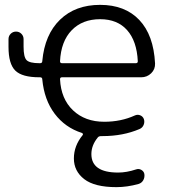

<svg xmlns="http://www.w3.org/2000/svg" viewBox="-20 -550 703 790"><path d="M392 -471Q319 -471 275 -425.5Q231 -380 227 -298Q227 -290 235 -290H539Q547 -290 547 -298Q543 -381 503 -426Q463 -471 392 -471ZM142 -232Q71 -232 43 -259.5Q15 -287 15 -357V-389Q15 -402 24 -411Q33 -420 46 -420Q59 -420 68 -411Q77 -402 77 -389V-358Q77 -315 89.5 -302.5Q102 -290 142 -290H145Q154 -290 154 -299Q164 -408 227 -469Q290 -530 392 -530Q494 -530 553 -468Q612 -406 618 -289Q619 -265 602 -248.5Q585 -232 561 -232H235Q227 -232 227 -224Q231 -143 280.5 -96Q330 -49 409 -49Q478 -49 535 -75Q546 -80 557 -75.5Q568 -71 572 -60Q576 -48 571 -36Q566 -24 554 -19Q486 10 402 10H397Q386 10 382 16Q356 48 356 84Q356 160 466 160Q501 160 540 147Q551 143 561.5 149Q572 155 574 166Q576 180 569.5 191.5Q563 203 550 207Q503 220 459 220Q369 220 326.5 187Q284 154 284 102Q284 50 320 6Q322 4 321 1Q320 -2 317 -3Q248 -25 205 -82Q162 -139 154 -223Q154 -232 145 -232Z"/></svg>

Font: Rounded Mplus 1c
Style: Regular
Weight: 400
Version: Version 1.059.20150529